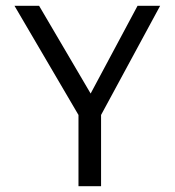

<svg xmlns="http://www.w3.org/2000/svg" viewBox="-20 -643 603 663"><path d="M251 0V-246L30 -623H115L293 -320L455 -623H533L329 -246V0Z"/></svg>

Font: Inconsolata SemiExpanded Thin
Style: Regular
Weight: 100
Width: 6
Monospace: yes
Designer: Raph Levien, Cyreal, Brenton Simpson
Foundry: Raph Levien, Cyreal, Google
Version: Version 3.100; ttfautohint (v1.8.4.7-5d5b)